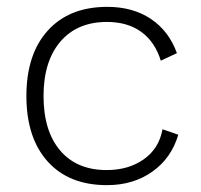

<svg xmlns="http://www.w3.org/2000/svg" viewBox="-20 -530 585 560"><path d="M496 -375 449 -353Q432 -408 392 -437Q352 -466 292 -466Q205 -466 156 -408.5Q107 -351 107 -250Q107 -148 155.5 -91Q204 -34 291 -34Q355 -34 399.5 -65.5Q444 -97 454 -153L500 -137Q480 -69 424.5 -29.5Q369 10 292 10Q181 10 119 -59Q57 -128 57 -250Q57 -372 119.5 -441Q182 -510 293 -510Q368 -510 420.5 -474.5Q473 -439 496 -375Z"/></svg>

Font: Work Sans Light
Style: Regular
Weight: 300
Designer: Wei Huang
Foundry: Wei Huang
Version: Version 1.500